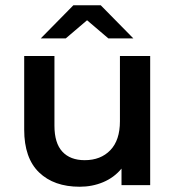

<svg xmlns="http://www.w3.org/2000/svg" viewBox="-20 -704 666 730"><path d="M551 -491V0H442V-63Q414 -29 372.5 -11.5Q331 6 283 6Q185 6 128.5 -48.5Q72 -103 72 -211V-491H187V-226Q187 -160 217 -127.5Q247 -95 302 -95Q363 -95 399.5 -133Q436 -171 436 -243V-491ZM392 -558 311 -627 230 -558H135L259 -684H363L487 -558Z"/></svg>

Font: Montserrat Ace
Style: Bold
Weight: 600
Designer: Julieta Ulanovsky
Foundry: Julieta Ulanovsky
Version: Version 1